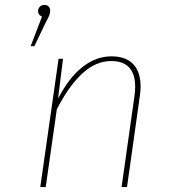

<svg xmlns="http://www.w3.org/2000/svg" viewBox="-20 -757 683 777"><path d="M183 -715Q183 -705 180 -696.5Q177 -688 166 -668L119 -570H104L150 -690Q134 -696 134 -712Q134 -722 141 -729.5Q148 -737 160 -737Q171 -737 177 -730.5Q183 -724 183 -715ZM549 -407Q549 -389 546 -369L494 0H472L524 -367Q527 -388 527 -405Q527 -510 430 -510Q368 -510 313.5 -460Q259 -410 210 -315L165 0H143L217 -519H235L215 -358Q259 -443 314 -486Q369 -529 431 -529Q489 -529 519 -497.5Q549 -466 549 -407Z"/></svg>

Font: Fira Sans Thin
Style: Italic
Weight: 250
Italic angle: -8°
Designer: Carrois Corporate & Edenspiekermann AG
Foundry: Carrois Corporate GbR & Edenspiekermann AG
Version: Version 4.203